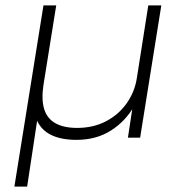

<svg xmlns="http://www.w3.org/2000/svg" viewBox="-20 -507 677 707"><path d="M33 180 140 -487H187L140 -194Q132 -141 142.5 -106Q153 -71 183.5 -53.5Q214 -36 264 -36Q323 -36 369.5 -60Q416 -84 446 -126Q476 -168 484 -220L526 -487H574L496 0H451L469 -118H475Q442 -60 388 -26Q334 8 262 8Q203 8 165.5 -11.5Q128 -31 113 -71H118L80 180Z"/></svg>

Font: Nunito Sans 10pt SemiExpanded ExtraLight
Style: Italic
Weight: 250
Width: 6
Italic angle: -9°
Designer: Vernon Adams
Foundry: Vernon Adams
Version: Version 3.101;gftools[0.9.27]